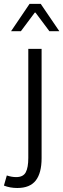

<svg xmlns="http://www.w3.org/2000/svg" viewBox="-57 -731 321 973"><path d="M153.8 -483.4V70.8Q153.8 145.5 124.3 183.6Q94.7 221.7 30.8 221.7Q-6.3 221.7 -37.1 209.5L-22.5 158.2Q2.4 166.5 24.9 166.5Q60.5 166.5 73.5 142.3Q86.4 118.2 86.4 69.3V-483.4ZM149.4 -711.4 243.7 -572.8H193.4L123 -667H119.1L48.8 -572.8H-1L92.8 -711.4Z"/></svg>

Font: Varta
Style: Light
Weight: 300
Designer: Joana Correia, Viktoriya Grabowska, Eben Sorkin
Foundry: Sorkin Type
Version: Version 1.002; ttfautohint (v1.3) -l 8 -r 24 -G 200 -x 12 -H